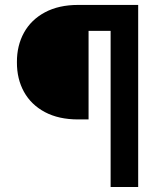

<svg xmlns="http://www.w3.org/2000/svg" viewBox="-20 -747 638 767"><path d="M532 0H421.9V-623.6H333.8V-269.9H291.9Q214.5 -269.9 159.4 -299.2Q104.4 -328.5 75.8 -380.1Q47.2 -431.8 47.6 -498.6Q47.2 -564.6 75.8 -616.5Q104.4 -668.3 159.6 -697.8Q214.8 -727.3 291.9 -727.3H532Z"/></svg>

Font: Riot Sans
Style: Bold
Weight: 600
Designer: Rasmus Andersson
Foundry: rsms
Version: Version 4.001